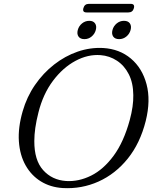

<svg xmlns="http://www.w3.org/2000/svg" viewBox="-20 -962 806 996"><path d="M515 -713Q600 -708 659 -658.2Q718 -608.5 740.2 -525Q762.5 -441.5 736 -334.5Q707 -219 642.8 -139.2Q578.5 -59.5 491 -20.2Q403.5 19 305.5 13.5Q241.5 9.5 192 -21Q142.5 -51.5 112.8 -104.2Q83 -157 78 -228.2Q73 -299.5 97.5 -384.5Q119 -459.5 161.5 -521.2Q204 -583 260.8 -627.2Q317.5 -671.5 382.5 -694Q447.5 -716.5 515 -713ZM323 -23Q388.5 -19 452.8 -51Q517 -83 569.5 -154.2Q622 -225.5 653 -339Q663 -376 667.5 -408.2Q672 -440.5 671.5 -468.5Q671 -532 648 -577Q625 -622 586.5 -647.2Q548 -672.5 501.5 -676Q436 -681 371 -646Q306 -611 254.8 -542.8Q203.5 -474.5 179.5 -379Q168.5 -336 163.2 -299Q158 -262 158 -230.5Q157.5 -131 203.8 -79.5Q250 -28 323 -23ZM418 -759Q396.5 -759 387.2 -772.5Q378 -786 383.5 -806.5Q389 -827 405.5 -840.5Q422 -854 443.5 -854Q464 -854 473.2 -840.5Q482.5 -827 477 -806.5Q471.5 -786 455.2 -772.5Q439 -759 418 -759ZM598 -759Q576.5 -759 567.2 -772.5Q558 -786 563.5 -806.5Q569 -827 585.5 -840.5Q602 -854 623 -854Q644.5 -854 653.8 -840.5Q663 -827 657.5 -806.5Q652 -786 635.5 -772.5Q619 -759 598 -759ZM412.5 -919.5Q418.5 -942 441 -942H658Q680.5 -942 674.5 -919.5Q668.5 -897.5 646 -897.5H429Q406.5 -897.5 412.5 -919.5Z"/></svg>

Font: Fraunces 9pt Soft Light
Style: Italic
Weight: 300
Italic angle: -16°
Version: Version 1.000;[0bf87f6ff]